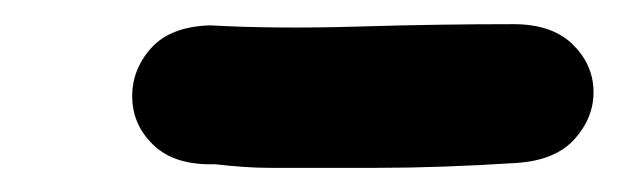

<svg xmlns="http://www.w3.org/2000/svg" viewBox="-20 -752 512 159"><path d="M203 -613H292Q344 -613 407 -617Q440 -619 456 -637Q472 -655 471.5 -677Q471 -699 454 -715.5Q437 -732 405 -732Q343 -732 276 -730Q208 -728 154 -731Q121 -730 105 -712Q89 -694 89.5 -671Q90 -648 107.5 -631.5Q125 -615 158 -616Q184 -613 203 -613Z"/></svg>

Font: Balsamiq Sans
Style: Bold Italic
Weight: 700
Italic angle: -12°
Designer: Michael Angeles
Foundry: Balsamiq SRL
Version: Version 1.020; ttfautohint (v1.8.4.7-5d5b);gftools[0.9.26]